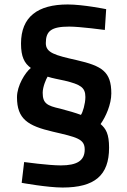

<svg xmlns="http://www.w3.org/2000/svg" viewBox="-20 -662 570 859"><path d="M455 -621C455 -621 352 -642 283 -642C149 -642 74 -587 74 -467C74 -408 89 -379 118 -358C93 -338 56 -279 56 -227C56 -129 105 -99 216 -73C323 -48 359 -41 359 7C359 57 324 78 252 78C197 78 88 63 88 63L77 156C77 156 192 177 260 177C403 177 468 123 468 -1C468 -63 454 -86 430 -107C453 -139 478 -195 478 -244C478 -342 436 -367 323 -393C225 -415 185 -426 185 -469C185 -523 209 -543 290 -543C338 -543 449 -528 449 -528ZM270 -301C340 -284 362 -271 362 -228C362 -198 350 -158 342 -148C318 -157 287 -166 249 -176C190 -189 171 -200 171 -247C171 -274 187 -310 193 -319C214 -312 243 -307 270 -301Z"/></svg>

Font: TitilliumText22L
Style: 800 wt
Weight: 800
Designer: Campivisivi
Foundry: Campivisivi
Version: 1.000